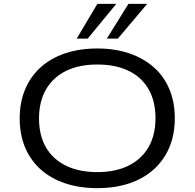

<svg xmlns="http://www.w3.org/2000/svg" viewBox="-20 -965 1007 994"><path d="M484 9Q391 9 317 -16Q243 -41 190.5 -88Q138 -135 110 -201.5Q82 -268 82 -352Q82 -435 110 -502Q138 -569 190.5 -616.5Q243 -664 317.5 -689Q392 -714 484 -714Q576 -714 650 -688.5Q724 -663 776.5 -616.5Q829 -570 857 -503Q885 -436 885 -353Q885 -269 857 -202.5Q829 -136 776.5 -88.5Q724 -41 650 -16Q576 9 484 9ZM484 -74Q577 -74 644.5 -107Q712 -140 748.5 -202.5Q785 -265 785 -353Q785 -441 749 -503.5Q713 -566 645.5 -598.5Q578 -631 484 -631Q389 -631 322 -598Q255 -565 218.5 -502.5Q182 -440 182 -352Q182 -264 218 -202Q254 -140 322 -107Q390 -74 484 -74ZM377 -765 484 -945H582L434 -765ZM533 -765 645 -945H742L590 -765Z"/></svg>

Font: Nunito Sans 10pt Expanded
Style: Regular
Weight: 400
Width: 7
Designer: Vernon Adams
Foundry: Vernon Adams
Version: Version 3.101;gftools[0.9.27]